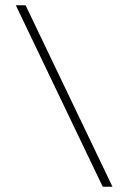

<svg xmlns="http://www.w3.org/2000/svg" viewBox="-20 -708 501 728"><path d="M406.5 0H369.5L40 -688H77Z"/></svg>

Font: League Spartan Thin
Style: Regular
Weight: 100
Foundry: The League of Moveable Type
Version: Version 2.002